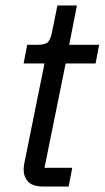

<svg xmlns="http://www.w3.org/2000/svg" viewBox="-20 -679 381 699"><path d="M230 0H137Q99 0 82.5 -17.5Q66 -35 66 -63Q66 -68 67 -74Q68 -80 69 -87L142 -448H66L79 -516H118Q146 -516 155.5 -527Q165 -538 170 -565L189 -659H260L232 -516H341L328 -448H219L142 -68H243Z"/></svg>

Font: IBM Plex Sans
Style: Italic
Weight: 400
Italic angle: -11.31°
Designer: Mike Abbink, Paul van der Laan, Pieter van Rosmalen
Foundry: Bold Monday
Version: Version 3.201